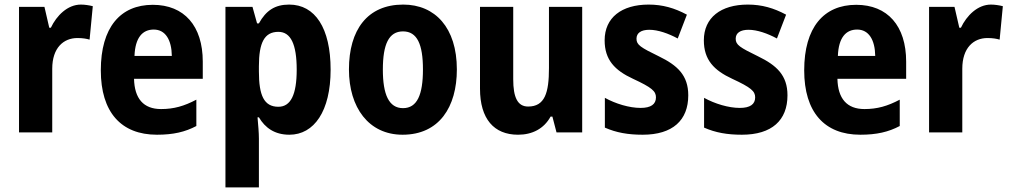

<svg xmlns="http://www.w3.org/2000/svg" viewBox="-20 -578 4407 838"><path d="M333 -558C275 -558 227 -510 202 -457H195L174 -548H63V0H208V-278C208 -369 257 -412 318 -412C341 -412 358 -409 371 -405L385 -551C369 -555 350 -558 333 -558Z M647 -557C505 -557 420 -458 420 -271C420 -89 508 10 665 10C736 10 788 -2 837 -28V-143C784 -115 739 -102 683 -102C606 -102 567 -148 565 -234H865V-309C865 -465 784 -557 647 -557ZM651 -449C702 -449 729 -404 730 -334H567C570 -414 602 -449 651 -449Z M1242 -558C1180 -558 1141 -532 1110 -476H1102L1082 -548H964V240H1110V27C1110 1 1107 -31 1104 -66H1110C1137 -20 1179 10 1243 10C1351 10 1423 -93 1423 -274C1423 -456 1355 -558 1242 -558ZM1195 -439C1249 -439 1275 -385 1275 -274C1275 -165 1249 -112 1195 -112C1132 -112 1110 -162 1110 -266V-289C1110 -392 1134 -439 1195 -439Z M1974 -275C1974 -457 1879 -558 1740 -558C1583 -558 1503 -447 1503 -275C1503 -109 1589 10 1737 10C1897 10 1974 -111 1974 -275ZM1651 -274C1651 -385 1677 -441 1739 -441C1801 -441 1826 -384 1826 -275C1826 -165 1801 -106 1739 -106C1677 -106 1651 -166 1651 -274Z M2521 -548H2376V-281C2376 -173 2358 -113 2285 -113C2239 -113 2220 -153 2220 -232V-548H2075V-191C2075 -59 2136 10 2241 10C2303 10 2354 -16 2383 -69H2391L2409 0H2521Z M2984 -162C2984 -250 2936 -293 2856 -332C2776 -371 2758 -382 2758 -409C2758 -434 2778 -448 2814 -448C2852 -448 2897 -432 2938 -410L2978 -514C2924 -543 2872 -558 2811 -558C2693 -558 2619 -501 2619 -402C2619 -317 2663 -271 2743 -234C2825 -196 2843 -180 2843 -153C2843 -123 2821 -107 2776 -107C2727 -107 2667 -125 2620 -151V-21C2670 1 2721 10 2785 10C2916 10 2984 -53 2984 -162Z M3417 -162C3417 -250 3369 -293 3289 -332C3209 -371 3191 -382 3191 -409C3191 -434 3211 -448 3247 -448C3285 -448 3330 -432 3371 -410L3411 -514C3357 -543 3305 -558 3244 -558C3126 -558 3052 -501 3052 -402C3052 -317 3096 -271 3176 -234C3258 -196 3276 -180 3276 -153C3276 -123 3254 -107 3209 -107C3160 -107 3100 -125 3053 -151V-21C3103 1 3154 10 3218 10C3349 10 3417 -53 3417 -162Z M3717 -557C3575 -557 3490 -458 3490 -271C3490 -89 3578 10 3735 10C3806 10 3858 -2 3907 -28V-143C3854 -115 3809 -102 3753 -102C3676 -102 3637 -148 3635 -234H3935V-309C3935 -465 3854 -557 3717 -557ZM3721 -449C3772 -449 3799 -404 3800 -334H3637C3640 -414 3672 -449 3721 -449Z M4305 -558C4247 -558 4199 -510 4174 -457H4167L4146 -548H4035V0H4180V-278C4180 -369 4229 -412 4290 -412C4313 -412 4330 -409 4343 -405L4357 -551C4341 -555 4322 -558 4305 -558Z"/></svg>

Font: Noto Sans Oriya Cond Bold
Style: Bold
Weight: 700
Width: 3
Designer: Amélie Bonet and Sol Matas
Foundry: Google LLC
Version: Version 2.006